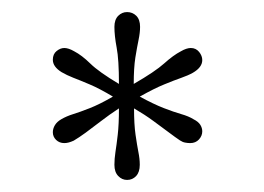

<svg xmlns="http://www.w3.org/2000/svg" viewBox="-20 -739 438 318"><path d="M190.5 -441Q182 -441 175.8 -447.5Q169.5 -454 169.5 -466Q169.5 -476 171.2 -487.2Q173 -498.5 175 -515.8Q177 -533 177 -559.5Q161 -549 147 -538.2Q133 -527.5 121.8 -519.2Q110.5 -511 102 -506Q97.5 -504 93.8 -503Q90 -502 86.5 -502Q78.5 -502 73 -507.2Q67.5 -512.5 67.5 -520Q67.5 -526 71 -531.8Q74.5 -537.5 81.5 -541.5Q90 -546.5 101.2 -550Q112.5 -553.5 128.5 -559.8Q144.5 -566 167 -579Q144.5 -592.5 128.5 -599.2Q112.5 -606 101.5 -610.2Q90.5 -614.5 82 -619.5Q67.5 -628.5 67.5 -640Q67.5 -649.5 73.8 -654.5Q80 -659.5 86.5 -659.5Q93.5 -659.5 103 -654Q115.5 -647.5 129.5 -633.8Q143.5 -620 177 -600Q177 -640.5 173.2 -660.2Q169.5 -680 169.5 -694.5Q169.5 -706.5 175.8 -712.8Q182 -719 190.5 -719Q199.5 -719 205.8 -712.8Q212 -706.5 212 -694.5Q212 -685 209.5 -673Q207 -661 204.2 -643.8Q201.5 -626.5 201.5 -600Q237 -620.5 252 -634Q267 -647.5 279.5 -654Q289 -659.5 296 -659.5Q304.5 -659.5 309.8 -653Q315 -646.5 315 -639.5Q315 -627.5 299.5 -618.5Q291.5 -614 280 -610Q268.5 -606 252 -599.2Q235.5 -592.5 211.5 -579Q234.5 -566.5 251.2 -560Q268 -553.5 280.2 -550Q292.5 -546.5 300.5 -541.5Q308.5 -537.5 311.8 -532.2Q315 -527 315 -521.5Q315 -514 309.5 -508Q304 -502 295 -502Q291 -502 286.8 -502.8Q282.5 -503.5 278 -506.5Q270.5 -511.5 259.5 -519.8Q248.5 -528 234.2 -538.5Q220 -549 202 -559.5Q202 -533 204.5 -515.8Q207 -498.5 209.2 -487.2Q211.5 -476 211.5 -466Q211.5 -454 205.5 -447.5Q199.5 -441 190.5 -441Z"/></svg>

Font: Imbue 24pt Light
Style: Regular
Weight: 300
Designer: Tyler Finck
Foundry: Etcetera Type Company
Version: Version 1.102